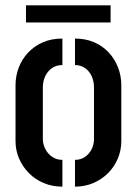

<svg xmlns="http://www.w3.org/2000/svg" viewBox="-20 -696 504 717"><path d="M77 -612V-676H393V-612ZM213 1Q175 1 143 -12.5Q111 -26 87.5 -50Q64 -74 51 -104.5Q38 -135 38 -169V-378Q38 -412 50 -443.5Q62 -475 85 -499.5Q108 -524 140 -538Q172 -552 213 -552V-453Q189 -453 173 -441Q157 -429 148.5 -410.5Q140 -392 140 -370V-177Q140 -158 149 -140Q158 -122 174.5 -110.5Q191 -99 213 -99ZM260 1V-99Q282 -99 298 -110.5Q314 -122 322.5 -139.5Q331 -157 331 -176V-370Q331 -391 323 -410Q315 -429 298.5 -441Q282 -453 260 -453V-552Q300 -552 332 -538Q364 -524 386.5 -499.5Q409 -475 421 -443.5Q433 -412 433 -378V-169Q433 -135 420 -104Q407 -73 383.5 -49.5Q360 -26 328.5 -12.5Q297 1 260 1Z"/></svg>

Font: Stick No Bills SemiBold
Style: Regular
Weight: 600
Designer: Kosala Senevirathne, Siva Puranthara, Lasantha Premarathna, Tharique Azeez
Foundry: mooniak
Version: Version 2.000